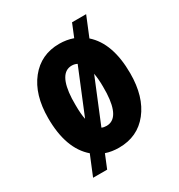

<svg xmlns="http://www.w3.org/2000/svg" viewBox="-160 -701 817 877"><g transform="rotate(-30 248.5 -262.5)"><path d="M248.5 -105Q316.9 -105 323.2 -233.9L323.7 -269Q323.7 -307.6 317.9 -339.8L223.6 -109.9Q233.9 -105 248.5 -105ZM247.6 -423.3Q179.7 -423.3 173.3 -292.5L172.9 -258.8Q172.9 -210 179.2 -182.1L275.4 -416.5Q262.7 -423.3 247.6 -423.3ZM34.7 -269Q34.7 -392.1 92.8 -465.1Q150.9 -538.1 247.6 -538.1Q286.1 -538.1 320.3 -525.9L348.1 -593.8H422.4L379.9 -490.2Q461.9 -418 461.9 -258.8Q461.9 -136.2 404.3 -63.2Q346.7 9.8 248.5 9.8Q210.4 9.8 179.2 -1L150.4 69.3H76.2L119.1 -35.2Q34.7 -107.9 34.7 -269Z"/></g></svg>

Font: RobotoCondensed-Bold
Style: Bold
Weight: 700
Designer: Google
Version: Version 2.001240; 2014